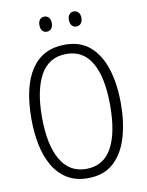

<svg xmlns="http://www.w3.org/2000/svg" viewBox="-97 -962 796 1040"><g transform="rotate(-10 301.0 -441.5)"><path d="M547 -358Q547 -255 522.5 -172Q498 -89 444 -39.5Q390 10 302 10Q235 10 188 -19Q141 -48 111.5 -99Q82 -150 68.5 -216.5Q55 -283 55 -359Q55 -536 118 -630Q181 -724 303 -724Q388 -724 441.5 -677Q495 -630 521 -547.5Q547 -465 547 -358ZM113 -358Q113 -208 160.5 -124.5Q208 -41 301 -41Q396 -41 442 -123Q488 -205 488 -358Q488 -511 441.5 -592Q395 -673 303 -673Q206 -673 159.5 -590Q113 -507 113 -358ZM186 -852Q186 -871 195 -882Q204 -893 220 -893Q235 -893 244.5 -882Q254 -871 254 -852Q254 -832 244.5 -821Q235 -810 220 -810Q204 -810 195 -821Q186 -832 186 -852ZM348 -852Q348 -871 357.5 -882Q367 -893 382 -893Q397 -893 407 -882Q417 -871 417 -852Q417 -832 407.5 -821Q398 -810 382 -810Q367 -810 357.5 -821Q348 -832 348 -852Z"/></g></svg>

Font: Noto Sans Sinhala UI Condensed Light
Style: Regular
Weight: 300
Width: 3
Designer: Jelle Bosma - Monotype Design Team
Foundry: Monotype Imaging Inc.
Version: Version 2.006; ttfautohint (v1.8.4.7-5d5b)